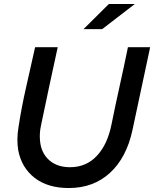

<svg xmlns="http://www.w3.org/2000/svg" viewBox="-20 -938 777 968"><path d="M63 0ZM648 -283Q618 -143 534.5 -66.5Q451 10 327 10Q221 10 155 -41Q89 -92 72 -180Q63 -234 73 -295Q88 -395 111.5 -497.5Q135 -600 157 -700H271Q249 -601 228.5 -504Q208 -407 187 -307Q182 -284 181 -264.5Q180 -245 182 -226Q188 -166 228 -130.5Q268 -95 333 -95Q415 -95 468.5 -152.5Q522 -210 542 -310Q562 -409 583.5 -505.5Q605 -602 625 -700H737Q715 -595 692.5 -491.5Q670 -388 648 -283ZM529 -918H660L495 -791H401Z"/></svg>

Font: Rosa Sans Medium
Style: Italic
Weight: 500
Italic angle: -12°
Designer: Pentagram / MCKL
Foundry: Pentagram / MCKL
Version: Version 1.005;September 16, 2019;FontCreator 11.5.0.2425 64-